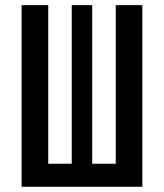

<svg xmlns="http://www.w3.org/2000/svg" viewBox="-20 -713 626 733"><path d="M421.9 0V-693.4H523.4V0ZM83 0V-87.9H505.4V0ZM62.5 0V-693.4H164.1V0ZM253.9 0V-693.4H332V0Z"/></svg>

Font: Cascadia Code
Style: Regular
Weight: 400
Designer: Aaron Bell
Foundry: Saja Typeworks
Version: Version 2404.023